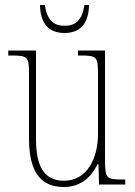

<svg xmlns="http://www.w3.org/2000/svg" viewBox="-20 -738 540 768"><path d="M238 -606C304 -606 335 -648 336 -718H318C308 -656 282 -635 238 -635C194 -635 169 -657 159 -718H140C141 -647 173 -606 238 -606ZM235 10C304 10 345 -30 370 -81H374L376 0H481V-20H470C406 -20 400 -24 400 -99V-536H292V-516H300C371 -516 372 -511 372 -431V-203C372 -104 328 -15 236 -15C155 -15 124 -75 124 -182V-536H13V-516H24C91 -516 96 -511 96 -443V-184C96 -46 146 10 235 10Z"/></svg>

Font: Noto Serif Georgian Condensed Thin
Style: Regular
Weight: 100
Width: 3
Designer: Monotype Design Team, Akaki Razmadze
Foundry: Google LLC
Version: Version 2.003